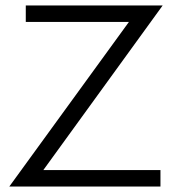

<svg xmlns="http://www.w3.org/2000/svg" viewBox="-20 -680 627 700"><path d="M14 0 450 -600H74V-660H573L138 -60H565V0Z"/></svg>

Font: Lil Grotesk
Style: Regular
Weight: 400
Designer: Bastien Sozeau
Foundry: NBR — Bastien Sozeau
Version: Version 4.002; ttfautohint (v1.8.4.7-5d5b)